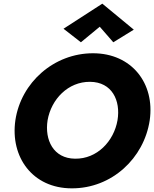

<svg xmlns="http://www.w3.org/2000/svg" viewBox="-20 -1007 842 1049"><path d="M525 -861 599 -776 711 -845 539 -987 327 -850 422 -776ZM64 -350C35 -149 158 22 372 22C590 23 767 -142 798 -350C827 -551 700 -716 488 -716C275 -716 95 -557 64 -350ZM240 -350C260 -465 352 -561 472 -560C592 -559 640 -458 622 -350C602 -235 510 -138 390 -140C272 -141 223 -242 240 -350Z"/></svg>

Font: Jost*
Style: Bold Italic
Weight: 700
Italic angle: -10°
Version: Version 3.7